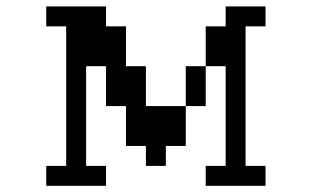

<svg xmlns="http://www.w3.org/2000/svg" viewBox="-20 -567 1040 602"><path d="M625 15.6V-46.9H687.5V-359.4H625V-484.4H687.5V-546.9H812.5V-484.4H750V-46.9H812.5V15.6ZM125 15.6V-46.9H187.5V-484.4H125V-546.9H312.5V-484.4H375V-359.4H437.5V-234.4H562.5V-109.4H500V-46.9H437.5V-109.4H375V-234.4H312.5V-359.4H250V-46.9H312.5V15.6ZM625 -359.4V-234.4H562.5V-359.4Z"/></svg>

Font: KH Dot Dougenzaka 16
Style: Regular
Weight: 400
Designer: Original version for X68000 by Keitarou Hiraki (http://hp.vector.co.jp/authors/VA000874/) / TrueType conversion by Homem
Version: Version 1.00.20150527